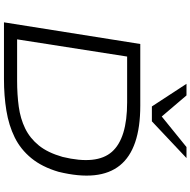

<svg xmlns="http://www.w3.org/2000/svg" viewBox="-16 -968 984 993"><g transform="rotate(90 476.5 -472.0)"><path d="M96 0 208 -705H527Q751 -705 836 -599.5Q921 -494 869 -282Q844 -197 798.5 -141.5Q753 -86 691 -55.5Q629 -25 552.5 -12.5Q476 0 389 0ZM184 -68H398Q470 -68 532 -76.5Q594 -85 644.5 -109.5Q695 -134 732.5 -180Q770 -226 792 -303Q835 -480 765.5 -558.5Q696 -637 510 -637H273ZM531 -765 414 -944H474L583 -816L741 -944H798L608 -765Z"/></g></svg>

Font: Nunito Sans 7pt Expanded Light
Style: Italic
Weight: 300
Width: 7
Italic angle: -9°
Designer: Vernon Adams
Foundry: Vernon Adams
Version: Version 3.101;gftools[0.9.27]